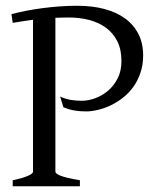

<svg xmlns="http://www.w3.org/2000/svg" viewBox="-20 -650 563 670"><path d="M24.4 0V-21Q57.6 -27.8 76.4 -35.9Q95.2 -43.9 95.2 -50.8V-581.1Q77.1 -578.6 59.3 -575.9Q41.5 -573.2 24.4 -570.3L20 -600.6Q43.5 -606.9 71 -612.3Q98.6 -617.7 128.4 -621.6Q158.2 -625.5 188.7 -627.7Q219.2 -629.9 249 -629.9Q301.8 -629.9 344.2 -618.7Q386.7 -607.4 416.7 -585.4Q446.8 -563.5 463.1 -531.2Q479.5 -499 479.5 -457Q479.5 -423.3 470 -395.5Q460.4 -367.7 444.6 -345.9Q428.7 -324.2 408.2 -308.3Q387.7 -292.5 365.5 -282Q343.3 -271.5 321 -266.4Q298.8 -261.2 279.8 -261.2Q233.9 -261.2 201.2 -275.9L189.9 -313Q210.4 -303.7 229.2 -301Q248 -298.3 265.1 -298.3Q287.6 -298.3 312 -307.1Q336.4 -315.9 356.9 -333.3Q377.4 -350.6 390.6 -376.5Q403.8 -402.3 403.8 -437Q403.8 -477.1 389.4 -505.9Q375 -534.7 350.1 -553Q325.2 -571.3 292 -580.1Q258.8 -588.9 221.2 -588.9Q209 -588.9 197 -588.6Q185.1 -588.4 173.3 -587.9V-50.8Q173.3 -47.9 177.2 -44.4Q181.2 -41 190.7 -37.1Q200.2 -33.2 216.8 -29.3Q233.4 -25.4 258.8 -21V0Z"/></svg>

Font: GentiumAlt
Style: Regular
Weight: 400
Designer: J. Victor Gaultney
Version: Version 1.02; 2005; OFL release